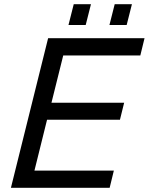

<svg xmlns="http://www.w3.org/2000/svg" viewBox="-20 -894 708 914"><path d="M281 -630 225 -405H571L551 -324H204L144 -82H522L502 0H32L209 -712H668L648 -630ZM306 -775 331 -874H413L388 -775ZM501 -775 526 -874H608L583 -775Z"/></svg>

Font: CST
Style: Italic
Weight: 400
Italic angle: -14°
Version: Version 1.00